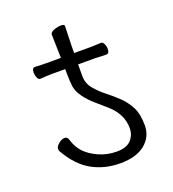

<svg xmlns="http://www.w3.org/2000/svg" viewBox="-132 -814 834 926"><g transform="rotate(-20 285.0 -351.5)"><path d="M233 -508H159L135 -507L105 -505H104Q95 -505 89.5 -517.5Q84 -530 84 -544Q84 -568 100 -568Q130 -566 159 -566H232L231 -598L229 -686Q229 -698 248.5 -705.5Q268 -713 285.5 -713Q303 -713 303 -704L300 -598V-566H388Q400 -566 438 -568H439Q447 -568 453 -556Q459 -544 459 -530Q459 -506 444 -506Q422 -506 388 -508H299V-449Q299 -410 323 -381.5Q347 -353 376.5 -330Q406 -307 434.5 -280Q463 -253 482 -217Q501 -181 501 -122.5Q501 -64 456 -27Q411 10 329 10Q247 10 182.5 -26.5Q118 -63 71 -146Q69 -149 69 -159.5Q69 -170 85 -183.5Q101 -197 115.5 -197Q130 -197 134 -184Q147 -140 172.5 -113.5Q198 -87 240 -68Q282 -49 332 -49Q382 -49 405 -74Q428 -99 428 -135Q428 -206 366 -261Q339 -285 311.5 -308.5Q284 -332 263 -360.5Q242 -389 237 -417Q234 -435 233 -484Z"/></g></svg>

Font: LXGW WenKai Lite
Style: Regular
Weight: 400
Designer: LXGW / Fontworks Inc.
Foundry: LXGW / Fontworks Inc.
Version: Version 1.511; March 25, 2025